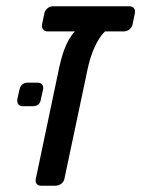

<svg xmlns="http://www.w3.org/2000/svg" viewBox="-20 -591 450 611"><path d="M111 0Q101 0 96.5 -6Q92 -12 94 -22L169 -379Q182 -438 203 -471Q224 -504 244 -504H343Q318 -504 294.5 -466Q271 -428 259 -372L185 -22Q183 -12 174.5 -6Q166 0 156 0ZM132 -491Q122 -491 117 -497.5Q112 -504 114 -514L121 -548Q123 -558 131 -564.5Q139 -571 149 -571H391Q402 -571 406.5 -564.5Q411 -558 409 -548L402 -514Q400 -504 392 -497.5Q384 -491 374 -491ZM53 -253Q43 -253 38.5 -259Q34 -265 35 -275L42 -306Q47 -328 69 -328H99Q109 -328 114 -322Q119 -316 117 -306L110 -275Q107 -253 84 -253Z"/></svg>

Font: Rubik
Style: Italic
Weight: 400
Italic angle: -12°
Designer: Hubert and Fischer
Foundry: Hubert and Fischer
Version: Version 2.300;gftools[0.9.30]